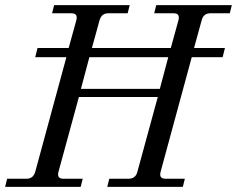

<svg xmlns="http://www.w3.org/2000/svg" viewBox="-22 -732 928 752"><path d="M-2 0 6 -32H82Q108 -32 116 -59L238 -508H116L125 -544H247L277 -653Q284 -680 258 -680H182L190 -712H486L478 -680H402Q376 -680 368 -653L338 -544H647L677 -653Q684 -680 658 -680H582L590 -712H886L878 -680H802Q775 -680 768 -653L738 -544H859L850 -508H729L607 -59Q600 -32 626 -32H702L694 0H398L406 -32H482Q509 -32 516 -59L596 -352H287L207 -59Q200 -32 226 -32H302L294 0ZM295 -384H604L637 -508H328Z"/></svg>

Font: Old Standard TT
Style: Italic
Weight: 400
Italic angle: -15.2°
Designer: Alexey Kryukov <alexios@thessalonica.org.ru>
Version: Version 2.2